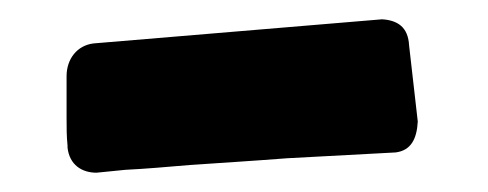

<svg xmlns="http://www.w3.org/2000/svg" viewBox="-20 -906 506 199"><path d="M110 -730C131 -731 153 -733 177 -735C206 -737 239 -739 278 -742L390 -748C406 -750 412 -762 413 -780C410 -806 407 -833 404 -859C403 -878 392 -885 376 -886L77 -861C60 -859 49 -845 49 -827V-784C49 -774 49 -765 50 -755V-753C52 -735 65 -727 80 -727Z"/></svg>

Font: Bangerz
Style: Regular
Weight: 400
Designer: vernon adams
Foundry: Vernon Adams
Version: Version 2.10;December 28, 2023;FontCreator 13.0.0.2683 64-bi